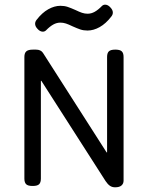

<svg xmlns="http://www.w3.org/2000/svg" viewBox="-20 -799 640 830"><path d="M305.7 -755.9Q322.8 -747.6 334.5 -743.7Q346.2 -739.7 358.9 -739.7Q374.5 -739.7 389.4 -748Q404.3 -756.3 420.4 -772.9Q426.3 -778.8 434.6 -778.8Q446.8 -778.8 457.5 -766.6Q467.8 -755.9 467.8 -744.6Q467.8 -735.4 460.9 -727.1Q437.5 -696.8 410.9 -681.9Q384.3 -667 358.4 -667Q341.3 -667 327.4 -671.6Q313.5 -676.3 293.9 -685.1Q276.9 -693.4 265.1 -697.3Q253.4 -701.2 240.7 -701.2Q225.1 -701.2 210.2 -692.9Q195.3 -684.6 179.2 -668Q173.3 -662.1 165 -662.1Q152.8 -662.1 142.1 -674.3Q131.8 -685.1 131.8 -696.3Q131.8 -705.6 138.7 -713.9Q162.1 -744.1 188.7 -759Q215.3 -773.9 241.2 -773.9Q258.3 -773.9 272.2 -769.3Q286.1 -764.6 305.7 -755.9ZM514.2 -552.7V-18.1Q514.2 -4.9 505.1 2.9Q496.1 10.7 477.5 10.7Q464.4 10.7 454.8 3.9Q445.3 -2.9 436.5 -16.1L158.7 -449.7H156.7V-26.9Q156.7 -9.8 148.9 -2.4Q141.1 4.9 121.6 4.9H120.6Q101.1 4.9 93.3 -2.4Q85.4 -9.8 85.4 -26.9V-552.7Q85.4 -569.8 93.8 -577.1Q102.1 -584.5 122.1 -584.5H135.3Q156.2 -584.5 165.5 -570.8L440.9 -140.1H442.9V-552.7Q442.9 -569.8 450.7 -577.1Q458.5 -584.5 478 -584.5H479Q498.5 -584.5 506.3 -577.1Q514.2 -569.8 514.2 -552.7Z"/></svg>

Font: Courier Prime Sans
Style: Regular
Weight: 400
Designer: Alan Dague-Greene
Foundry: Quote-Unquote Apps
Version: Version 3.020